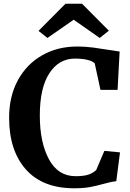

<svg xmlns="http://www.w3.org/2000/svg" viewBox="-20 -1001 698 1032"><path d="M29 -368Q29 -484 76.5 -570.5Q124 -657 207 -704Q290 -751 395 -751Q439 -751 480 -745.5Q521 -740 577 -731Q619 -724 623 -724L612 -518H520L489 -661Q478 -672 451 -679Q424 -686 382 -686Q297 -686 245.5 -607.5Q194 -529 194 -380Q194 -236 243 -145Q292 -54 386 -54Q431 -54 455.5 -62.5Q480 -71 497 -87L541 -190L625 -182L605 -27Q584 -25 563.5 -19.5Q543 -14 538 -13Q498 -2 463.5 4.5Q429 11 379 11Q209 11 119 -90.5Q29 -192 29 -368ZM421 -981 565 -836 516 -797 376 -895 235 -797 187 -835 332 -981Z"/></svg>

Font: Koeln Type Serif
Style: Bold
Weight: 700
Designer: Eben Sorkin
Foundry: Eben Sorkin
Version: Version 2.002